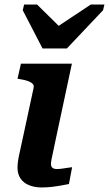

<svg xmlns="http://www.w3.org/2000/svg" viewBox="-20 -819 479 844"><path d="M167 -606H274L433 -774L439 -799H379L204 -683L269 -675L143 -799H86L80 -774ZM163 5Q132 5 107.5 -5Q83 -15 70 -34.5Q57 -54 57 -82Q57 -97 59.5 -113.5Q62 -130 68 -156Q74 -182 83 -225L128 -434Q130 -444 123 -451Q116 -458 102 -463Q88 -468 68 -471L57 -473L72 -539H296L227 -216Q220 -180 214.5 -156.5Q209 -133 206.5 -119Q204 -105 204 -98Q204 -87 210.5 -81.5Q217 -76 230 -76Q243 -76 255 -78Q267 -80 278 -81.5Q289 -83 297 -84L283 -10Q267 -7 248 -3.5Q229 0 207.5 2.5Q186 5 163 5Z"/></svg>

Font: Roboto Serif SemiBold
Style: Italic
Weight: 600
Italic angle: -10°
Version: Version 1.007